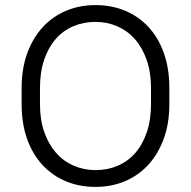

<svg xmlns="http://www.w3.org/2000/svg" viewBox="-20 -727 750 754"><path d="M355 7Q292 7 239 -15Q186 -37 147 -79Q108 -121 86.5 -181Q65 -241 65 -318V-382Q65 -458 87 -518Q109 -578 147.5 -620Q186 -662 239 -684.5Q292 -707 355 -707Q418 -707 471 -685Q524 -663 563 -621Q602 -579 623.5 -518.5Q645 -458 645 -382V-318Q645 -242 623 -182Q601 -122 562.5 -80Q524 -38 471 -15.5Q418 7 355 7ZM355 -59Q402 -59 442 -76Q482 -93 511 -126Q540 -159 556.5 -207.5Q573 -256 573 -318V-382Q573 -443 556 -491.5Q539 -540 510 -573Q481 -606 441 -623.5Q401 -641 355 -641Q308 -641 268 -624Q228 -607 199 -574Q170 -541 153.5 -492.5Q137 -444 137 -382V-318Q137 -256 154 -208Q171 -160 200 -127Q229 -94 269 -76.5Q309 -59 355 -59Z"/></svg>

Font: Retni Sans
Style: Regular
Weight: 400
Designer: Vitaly Kuzmin
Foundry: ParaType Ltd.
Version: Version 1.00;March 2, 2019;FontCreator 11.5.0.2425 64-bit; t